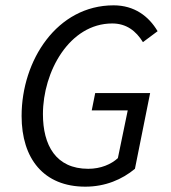

<svg xmlns="http://www.w3.org/2000/svg" viewBox="-20 -688 640 720"><path d="M300 12C375 12 438 -15 486 -55L543 -339H337L324 -274H459L422 -95C397 -72 358 -55 311 -55C189 -55 141 -144 141 -260C141 -419 240 -600 401 -600C454 -600 490 -572 516 -530L571 -571C538 -627 484 -668 406 -668C194 -668 61 -462 61 -253C61 -93 144 12 300 12Z"/></svg>

Font: Source Code Variable
Style: Italic
Weight: 400
Italic angle: -11°
Monospace: yes
Designer: Paul D. Hunt, Teo Tuominen
Foundry: Adobe Systems Incorporated
Version: Version 1.005;PS 1.0;hotconv 16.6.54;makeotf.lib2.5.65590